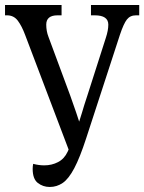

<svg xmlns="http://www.w3.org/2000/svg" viewBox="-23 -734 574 764"><path d="M175 10Q148 10 127.5 -6Q107 -22 107 -62Q107 -67 107.5 -72.5Q108 -78 109 -82Q132 -76 153 -76Q183 -76 208 -89Q233 -102 246 -130L250 -139L77 -595Q64 -630 48 -651.5Q32 -673 5 -673H-3V-714H222V-673H206Q161 -673 161 -636Q161 -610 170 -587L256 -355Q264 -332 269.5 -316.5Q275 -301 280 -286.5Q285 -272 292 -250Q299 -272 303.5 -286.5Q308 -301 312.5 -316.5Q317 -332 325 -355L398 -583Q408 -613 408 -636Q408 -673 354 -673H339V-714H531V-673H518Q495 -673 482 -656.5Q469 -640 454 -595L320 -184Q295 -107 272.5 -64.5Q250 -22 226.5 -6Q203 10 175 10Z"/></svg>

Font: Noto Serif ExtraCondensed
Style: Regular
Weight: 400
Width: 2
Designer: Monotype Design Team
Foundry: Monotype Imaging Inc.
Version: Version 2.015